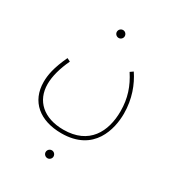

<svg xmlns="http://www.w3.org/2000/svg" viewBox="-202 -745 1028 1117"><g transform="rotate(30 312.0 -187.0)"><path d="M296 -567C310 -567 322 -579 322 -593C322 -608 310 -620 296 -620C281 -620 269 -608 269 -593C269 -579 281 -567 296 -567ZM46 -128C46 3 139 80 284 80C503 80 543 -99 543 -201C543 -299 511 -381 470 -442L450 -428C495 -359 519 -290 519 -203C519 -66 456 56 284 56C152 56 72 -16 72 -129C72 -181 89 -242 119 -306L97 -317C55 -227 46 -173 46 -128ZM287 246C301 246 313 234 313 220C313 205 301 193 287 193C272 193 260 205 260 220C260 234 272 246 287 246Z"/></g></svg>

Font: Noto Sans Arabic UI SmCn Th
Style: Regular
Weight: 100
Width: 4
Designer: Monotype Design Team, Nadine Chahine and Nizar Qandah
Foundry: Monotype Imaging Inc.
Version: Version 2.010